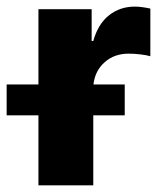

<svg xmlns="http://www.w3.org/2000/svg" viewBox="-63 -558 486 578"><path d="M52.7 -210.9H-43V-303.7H52.7V-530.3H212.9V-434.6H217.8Q231.9 -485.4 264.9 -511.7Q297.9 -538.1 342.8 -538.1Q362.3 -538.1 389.6 -532.2V-388.7Q378.4 -392.1 359.4 -394.3Q340.3 -396.5 324.2 -396.5Q281.2 -396.5 252.2 -370.8Q223.1 -345.2 218.3 -303.7H312.5V-210.9H217.8V0H52.7Z"/></svg>

Font: Pretendard ExtraBold
Style: Regular
Weight: 800
Designer: Base glyphs from Inter by Rasmus Andersson; Hangeul glyphs from Noto Sans CJK(Source Han Sans) by Jang Soo-young and Kan
Foundry: Kil Hyung-jin
Version: Version 1.309